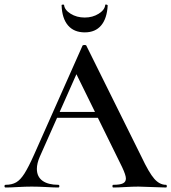

<svg xmlns="http://www.w3.org/2000/svg" viewBox="-27 -834 762 854"><path d="M231 -336H437L444 -310H216ZM711 0Q692 0 650 -2Q608 -4 589 -4Q564 -4 530 -2Q496 0 477 0Q473 0 473 -6Q473 -12 477 -12Q507 -12 520 -18.5Q533 -25 533 -40Q533 -55 516 -91L307 -516L348 -583L150 -137Q137 -107 137 -83Q137 -48 162 -30Q187 -12 232 -12Q237 -12 237 -6Q237 0 232 0Q214 0 180 -2Q142 -4 114 -4Q87 -4 51 -2Q19 0 -2 0Q-7 0 -7 -6Q-7 -12 -2 -12Q26 -12 45 -23Q64 -34 82 -62.5Q100 -91 125 -147L340 -631Q342 -634 349 -634Q356 -634 357 -631L602 -137Q636 -65 659.5 -38.5Q683 -12 711 -12Q715 -12 715 -6Q715 0 711 0ZM247 -810Q246 -813 251.5 -813.5Q257 -814 258 -812Q260 -790 287 -773Q314 -756 350 -756Q385 -756 412 -773Q439 -790 441 -812Q441 -814 445 -814Q447 -814 449.5 -812.5Q452 -811 452 -810Q449 -752 423 -721Q397 -690 350 -690Q302 -690 275.5 -721Q249 -752 247 -810Z"/></svg>

Font: Cormorant SC SemiBold
Style: Regular
Weight: 600
Designer: Christian Thalmann (Catharsis Fonts)
Foundry: Catharsis Fonts
Version: Version 4.000